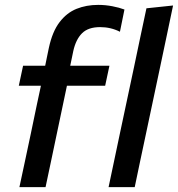

<svg xmlns="http://www.w3.org/2000/svg" viewBox="-20 -766 728 786"><path d="M59.5 0Q71.5 -55 82 -105.2Q92.5 -155.5 106 -218L116.5 -268.5Q123.5 -302 131.2 -339Q139 -376 147.5 -415H57L74.5 -497H165Q168.5 -515.5 172.5 -533.8Q176.5 -552 180 -570Q194.5 -637 223.8 -675.2Q253 -713.5 293.2 -729.8Q333.5 -746 382 -746Q411 -746 439.8 -740.5Q468.5 -735 489.5 -727L471 -636Q433.5 -655 390 -655Q341 -655 315.8 -629.8Q290.5 -604.5 280 -557Q277 -543 273.2 -524.2Q269.5 -505.5 267.5 -497H428L410.5 -415H254L212.5 -218Q199.5 -156 188.8 -105.2Q178 -54.5 166.5 0ZM424.5 0Q436 -54.5 446.8 -105.5Q457.5 -156.5 470.5 -218L529 -493Q542 -555 554.5 -614.5Q567 -674 579.5 -732L688.5 -743.5Q676 -683.5 663 -622Q650 -560.5 636 -494L577.5 -218Q564 -155.5 553.5 -105Q543 -54.5 531.5 0Z"/></svg>

Font: Commissioner Medium
Style: Italic
Weight: 500
Italic angle: -12°
Designer: Kostas Bartsokas
Foundry: Kostas Bartsokas
Version: Version 1.000; ttfautohint (v1.8.3)